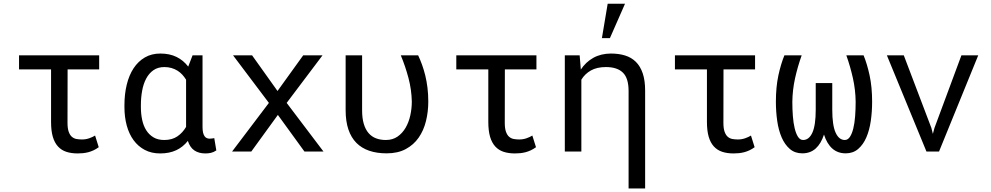

<svg xmlns="http://www.w3.org/2000/svg" viewBox="-20 -832 5441 1054"><path d="M524.4 -451.2H351.1L350.6 -158.2Q350.6 -127 357.2 -108.6Q363.8 -90.3 374.5 -81.1Q385.3 -71.8 399.4 -69.1Q413.6 -66.4 429.7 -66.4Q451.2 -66.4 470 -73Q488.8 -79.6 502 -87.9L522 -23.9Q507.3 -13.2 492.9 -6.6Q478.5 0 464.4 3.7Q450.2 7.3 435.8 8.8Q421.4 10.3 406.7 10.3Q371.6 10.3 344.5 1.5Q317.4 -7.3 298.6 -27.6Q279.8 -47.9 270 -80.8Q260.3 -113.8 260.3 -163.1V-451.2H84.5V-528.3H524.4Z M1091.8 -528.3V-135.3Q1091.8 -116.7 1094.7 -104.2Q1097.7 -91.8 1102.8 -84.5Q1107.9 -77.1 1115 -74Q1122.1 -70.8 1130.9 -70.8Q1138.2 -70.8 1144.8 -71.8Q1151.4 -72.8 1156.2 -73.7L1167.5 -6.3Q1152.3 3.9 1137.9 7.1Q1123.5 10.3 1107.9 10.3Q1071.3 10.3 1047.1 -6.1Q1022.9 -22.5 1011.2 -58.6Q984.9 -24.9 947.3 -7.3Q909.7 10.3 859.4 10.3Q811.5 10.3 774.9 -9Q738.3 -28.3 713.4 -62.3Q688.5 -96.2 675.8 -142.8Q663.1 -189.5 663.1 -244.1V-254.4Q663.1 -315.4 675.8 -367.4Q688.5 -419.4 713.4 -457.3Q738.3 -495.1 775.1 -516.6Q812 -538.1 860.4 -538.1Q911.1 -538.1 949 -519.5Q986.8 -501 1013.2 -466.3L1037.1 -528.3ZM753.4 -244.1Q753.4 -207.5 760.3 -174.8Q767.1 -142.1 782.5 -117.4Q797.9 -92.8 822.3 -78.1Q846.7 -63.5 881.3 -63.5Q924.8 -63.5 953.9 -83.5Q982.9 -103.5 1001.5 -135.3V-394.5Q992.2 -409.7 980.5 -422.4Q968.8 -435.1 953.9 -444.3Q939 -453.6 921.1 -458.7Q903.3 -463.9 882.3 -463.9Q847.2 -463.9 822.5 -446.8Q797.9 -429.7 782.5 -400.6Q767.1 -371.6 760.3 -333.7Q753.4 -295.9 753.4 -254.4Z M1503.4 -332.5 1644.5 -528.3H1750.5L1553.7 -267.1L1755.9 0H1651.4L1505.4 -201.2L1359.4 0H1253.9L1456.1 -267.1L1259.3 -528.3H1363.8Z M1967.8 -528.3V-226.1Q1967.8 -182.6 1977.1 -151.9Q1986.3 -121.1 2003.4 -101.3Q2020.5 -81.5 2044.7 -72.5Q2068.8 -63.5 2098.1 -63.5Q2135.7 -63.5 2162.6 -82.3Q2189.5 -101.1 2206.8 -131.1Q2224.1 -161.1 2232.4 -198.7Q2240.7 -236.3 2240.7 -274.4Q2239.3 -339.8 2222.4 -403.6Q2205.6 -467.3 2180.2 -528.3H2275.4Q2286.6 -504.9 2296.6 -477.3Q2306.6 -449.7 2314.5 -418Q2322.3 -386.2 2326.7 -350.3Q2331.1 -314.5 2331.1 -274.4Q2331.1 -218.8 2318.4 -167.2Q2305.7 -115.7 2278.3 -76.4Q2251 -37.1 2207.5 -13.7Q2164.1 9.8 2102.5 9.8Q2048.8 9.8 2007.1 -4.4Q1965.3 -18.6 1936.5 -47.6Q1907.7 -76.7 1892.6 -121.3Q1877.4 -166 1877.4 -227.1V-528.3Z M2924.8 -451.2H2751.5L2751 -158.2Q2751 -127 2757.6 -108.6Q2764.2 -90.3 2774.9 -81.1Q2785.6 -71.8 2799.8 -69.1Q2814 -66.4 2830.1 -66.4Q2851.6 -66.4 2870.4 -73Q2889.2 -79.6 2902.3 -87.9L2922.4 -23.9Q2907.7 -13.2 2893.3 -6.6Q2878.9 0 2864.7 3.7Q2850.6 7.3 2836.2 8.8Q2821.8 10.3 2807.1 10.3Q2772 10.3 2744.9 1.5Q2717.8 -7.3 2699 -27.6Q2680.2 -47.9 2670.4 -80.8Q2660.6 -113.8 2660.6 -163.1V-451.2H2484.9V-528.3H2924.8Z M3162.1 -528.3 3168.5 -450.2Q3195.3 -491.2 3236.8 -514.4Q3278.3 -537.6 3333 -538.1Q3377 -538.1 3411.6 -527.3Q3446.3 -516.6 3470.7 -492.4Q3495.1 -468.3 3508.3 -429.4Q3521.5 -390.6 3521.5 -334.5V202.6H3430.7V-332.5Q3430.7 -402.8 3399.4 -433.3Q3368.2 -463.9 3306.2 -463.9Q3256.8 -463.9 3223.6 -445.1Q3190.4 -426.3 3171.4 -394.5V0H3080.6V-528.3ZM3315.9 -811.5H3411.1L3328.1 -622.6H3284.2Z M4125 -451.2H3951.7L3951.2 -158.2Q3951.2 -127 3957.8 -108.6Q3964.4 -90.3 3975.1 -81.1Q3985.8 -71.8 4000 -69.1Q4014.2 -66.4 4030.3 -66.4Q4051.8 -66.4 4070.6 -73Q4089.4 -79.6 4102.5 -87.9L4122.6 -23.9Q4107.9 -13.2 4093.5 -6.6Q4079.1 0 4064.9 3.7Q4050.8 7.3 4036.4 8.8Q4022 10.3 4007.3 10.3Q3972.2 10.3 3945.1 1.5Q3918 -7.3 3899.2 -27.6Q3880.4 -47.9 3870.6 -80.8Q3860.8 -113.8 3860.8 -163.1V-451.2H3685.1V-528.3H4125Z M4380.9 -528.3Q4358.9 -466.8 4344.7 -403.1Q4330.6 -339.4 4329.6 -273.4Q4329.6 -232.4 4332.5 -194.6Q4335.4 -156.7 4342.5 -127.4Q4349.6 -98.1 4360.8 -80.8Q4372.1 -63.5 4388.7 -63.5Q4421.4 -63.5 4439.7 -104Q4458 -144.5 4458 -230V-376H4548.8V-230Q4548.8 -144.5 4567.1 -104Q4585.4 -63.5 4617.7 -63.5Q4634.3 -63.5 4645.8 -80.8Q4657.2 -98.1 4664.3 -127Q4671.4 -155.8 4674.3 -193.8Q4677.2 -231.9 4677.2 -273.4Q4676.3 -339.4 4662.1 -403.1Q4647.9 -466.8 4626 -528.3H4720.7Q4740.2 -481 4753.9 -417.5Q4767.6 -354 4767.6 -273.4Q4767.6 -219.2 4760.3 -168.2Q4752.9 -117.2 4735.8 -77.6Q4718.8 -38.1 4690.9 -14.2Q4663.1 9.8 4622.6 9.8Q4578.6 9.8 4548.8 -16.8Q4519 -43.5 4503.4 -93.3Q4487.3 -43.5 4457.8 -16.8Q4428.2 9.8 4384.3 9.8Q4343.8 9.8 4315.9 -14.2Q4288.1 -38.1 4271 -77.6Q4253.9 -117.2 4246.6 -168.2Q4239.3 -219.2 4239.3 -273.4Q4239.3 -354 4252.9 -417.5Q4266.6 -481 4286.1 -528.3Z M5092.8 -129.9 5101.1 -97.2 5109.9 -129.9 5257.8 -528.3H5350.1L5134.8 0H5065.9L4848.6 -528.3H4941.4Z"/></svg>

Font: Roboto Mono
Style: Regular
Weight: 400
Designer: Google
Version: Version 2.000985; 2015; ttfautohint (v1.3)